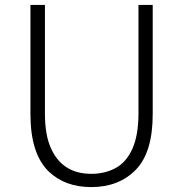

<svg xmlns="http://www.w3.org/2000/svg" viewBox="-20 -749 745 782"><path d="M179 -50Q104 -122 104 -284V-729H163V-288Q163 -194 190 -140Q237 -41 352 -41Q405 -41 448 -63Q493 -86 518.5 -141.5Q544 -197 544 -288V-729H602V-284Q602 -128 533 -57.5Q464 13 352 13Q245 13 179 -50Z"/></svg>

Font: Merged Yaku Han JP Light
Style: Regular
Weight: 300
Designer: Ryoko NISHIZUKA 西塚涼子 (kana, bopomofo & ideographs); Paul D. Hunt (Latin, Greek & Cyrillic); Sandoll Communications 산돌커뮤니
Foundry: Adobe
Version: Version 2.004